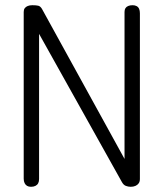

<svg xmlns="http://www.w3.org/2000/svg" viewBox="-20 -707 638 737"><path d="M99 10Q90 10 84 6.5Q78 3 74.5 -4Q71 -11 71 -21V-661Q71 -670 75 -675.5Q79 -681 86.5 -684Q94 -687 104 -687Q119 -687 127 -685Q135 -683 141 -673L458 -97V-661Q458 -670 461.5 -675.5Q465 -681 472 -684Q479 -687 489 -687Q498 -687 504.5 -683.5Q511 -680 514 -673Q517 -666 517 -656V-20Q517 -10 512.5 -3.5Q508 3 500 6.5Q492 10 482 10Q472 10 463 6.5Q454 3 448 -8L130 -577V-20Q130 -10 126.5 -3.5Q123 3 116 6.5Q109 10 99 10Z"/></svg>

Font: Fredoka SemiCondensed Light
Style: Regular
Weight: 300
Width: 4
Designer: Ben Nathan
Foundry: Milena B. Brandão, Ben Nathan
Version: Version 2.001